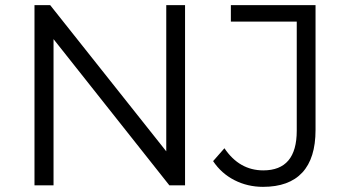

<svg xmlns="http://www.w3.org/2000/svg" viewBox="-20 -720 1354 746"><path d="M699 -700V0H638L188 -568V0H114V-700H175L626 -132V-700ZM808 -94 852 -144Q910 -58 1003 -58Q1133 -58 1133 -212V-636H877V-700H1206V-215Q1206 -105 1154.5 -49.5Q1103 6 1002 6Q942 6 891 -20Q840 -46 808 -94Z"/></svg>

Font: Montserrat-Regular
Style: Regular
Weight: 400
Version: Version 7.200